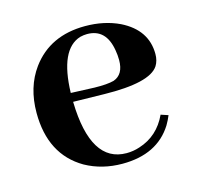

<svg xmlns="http://www.w3.org/2000/svg" viewBox="-74 -509 608 594"><g transform="rotate(-15 230.5 -211.5)"><path d="M246.1 -406.2Q306.6 -406.2 318.4 -335Q321.3 -319.3 321.3 -302.7Q321.3 -256.8 288.1 -245.1Q266.6 -239.3 225.6 -240.2L150.4 -243.2Q154.3 -381.8 223.6 -403.3Q235.4 -406.2 246.1 -406.2ZM424.8 -98.6 401.4 -106.4Q373 -44.9 311.5 -25.4Q291 -18.6 269.5 -18.6Q155.3 -18.6 150.4 -212.9Q150.4 -213.9 150.4 -214.8L249 -212.9Q395.5 -210 424.8 -254.9Q434.6 -270.5 434.6 -292Q434.6 -369.1 356.4 -408.2Q307.6 -431.6 246.1 -431.6Q133.8 -431.6 74.2 -350.6Q32.2 -293 32.2 -210.9Q32.2 -77.1 130.9 -19.5Q183.6 9.8 249 9.8Q360.4 9.8 410.2 -69.3Q418.9 -84 424.8 -98.6Z"/></g></svg>

Font: Abhaya Libre
Style: Bold
Weight: 700
Designer: Pushpananda Ekanayake, Sol Matas, Pathum Egodawatta
Foundry: Mooniak
Version: Version 1.050 ; ttfautohint (v1.6)